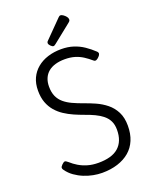

<svg xmlns="http://www.w3.org/2000/svg" viewBox="-223 -1386 1210 1523"><g transform="rotate(-20 382.0 -625.0)"><path d="M368 19Q332 19 293 11.5Q254 4 216 -11.5Q178 -27 144 -51Q110 -75 86 -109Q78 -119 78.5 -128.5Q79 -138 93 -152Q108 -167 117.5 -168Q127 -169 146 -152Q171 -129 203.5 -109.5Q236 -90 276.5 -78Q317 -66 368 -66Q423 -66 465.5 -78Q508 -90 536.5 -115Q565 -140 579.5 -177Q594 -214 594 -263Q594 -306 579 -336.5Q564 -367 536.5 -389.5Q509 -412 472 -429.5Q435 -447 389 -463Q350 -477 310.5 -494.5Q271 -512 235 -535.5Q199 -559 171 -591.5Q143 -624 127 -667Q111 -710 111 -768Q111 -827 132 -872.5Q153 -918 191.5 -950Q230 -982 282 -998.5Q334 -1015 395 -1015Q451 -1015 497.5 -1000Q544 -985 583 -958.5Q622 -932 657 -899Q668 -888 666 -877.5Q664 -867 653 -856Q641 -843 629.5 -838Q618 -833 607 -842Q577 -868 546 -888Q515 -908 478 -919Q441 -930 395 -930Q350 -930 314.5 -919.5Q279 -909 254.5 -888.5Q230 -868 217 -837.5Q204 -807 204 -768Q204 -719 219.5 -685Q235 -651 263.5 -627Q292 -603 330 -585.5Q368 -568 412 -552Q459 -536 507.5 -514.5Q556 -493 596.5 -460.5Q637 -428 661.5 -380Q686 -332 686 -264Q686 -195 664 -142.5Q642 -90 600.5 -54.5Q559 -19 500 0Q441 19 368 19ZM349 -1058Q338 -1058 325 -1071.5Q312 -1085 312 -1095Q312 -1099 313 -1103Q314 -1107 320 -1113L463 -1258Q468 -1263 472.5 -1266Q477 -1269 483 -1269Q492 -1269 505 -1260Q518 -1251 527.5 -1239Q537 -1227 537 -1216Q537 -1209 534.5 -1204Q532 -1199 522 -1191L368 -1068Q362 -1064 357.5 -1061Q353 -1058 349 -1058Z"/></g></svg>

Font: Playwrite NG Modern
Style: Regular
Weight: 400
Designer: Veronika Burian, José Scaglione
Foundry: TypeTogether
Version: Version 1.002